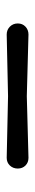

<svg xmlns="http://www.w3.org/2000/svg" viewBox="214 -145 105 573"><g transform="rotate(90 266.5 141.5)"><path d="M83 109 267 114 451 109Q465 109 474 118Q483 127 483 141Q483 155 474 164.5Q465 174 451 174L267 170L83 174Q69 174 59.5 164.5Q50 155 50 141Q50 127 59.5 118Q69 109 83 109Z"/></g></svg>

Font: Macondo Swash Caps
Style: Regular
Weight: 400
Designer: John Vargas Beltran
Foundry: John Vargas Beltran
Version: Version 2.001